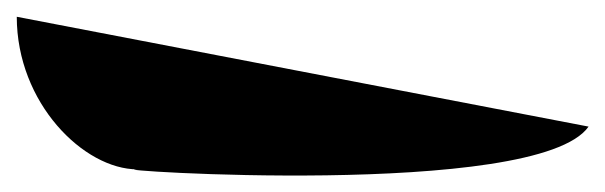

<svg xmlns="http://www.w3.org/2000/svg" viewBox="-20 -20 722 229"><path d="M0 0C0 103 80 182 144 182C88 182 621 218 682 131Z"/></svg>

Font: Nordica Plus
Style: NordicaClassicLtExtOblOl
Weight: 300
Version: Version 1.01